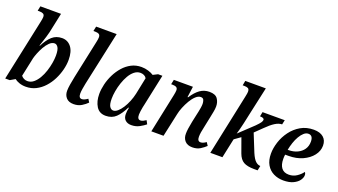

<svg xmlns="http://www.w3.org/2000/svg" viewBox="-64 -1292 3227 1835"><g transform="rotate(20 1549.5 -375.0)"><path d="M233 10Q196 10 165.5 -1Q135 -12 119 -26L69 3H23L154 -612Q159 -635 161.5 -649.5Q164 -664 164 -673Q164 -696 150 -704Q136 -712 111 -712H93L103 -760H313L270 -557Q266 -538 256.5 -508Q247 -478 237.5 -448.5Q228 -419 223 -405H228Q262 -473 303 -509.5Q344 -546 404 -546Q461 -546 496.5 -501Q532 -456 532 -371Q532 -322 518.5 -269Q505 -216 480 -166.5Q455 -117 418.5 -77Q382 -37 335.5 -13.5Q289 10 233 10ZM229 -46Q264 -46 291.5 -68.5Q319 -91 340.5 -127.5Q362 -164 376 -207.5Q390 -251 397 -293Q404 -335 404 -368Q404 -426 389 -450Q374 -474 353 -474Q326 -474 301.5 -450Q277 -426 257.5 -391.5Q238 -357 225 -323.5Q212 -290 207 -270L166 -77Q176 -64 192.5 -55Q209 -46 229 -46Z M719 10Q670 10 644.5 -18Q619 -46 619 -89Q619 -115 625.5 -155.5Q632 -196 641 -238L723 -624Q730 -655 730 -673Q730 -696 716 -704Q702 -712 677 -712H660L670 -760H879L761 -213Q756 -188 751 -158Q746 -128 746 -108Q746 -62 777 -62Q790 -62 804.5 -68.5Q819 -75 836 -87L856 -55Q834 -32 800 -11Q766 10 719 10Z M1045 10Q981 10 949.5 -40.5Q918 -91 918 -166Q918 -213 930.5 -265.5Q943 -318 967.5 -367.5Q992 -417 1027.5 -457.5Q1063 -498 1109 -522Q1155 -546 1211 -546Q1247 -546 1281 -535.5Q1315 -525 1335 -511L1382 -535H1426L1359 -219Q1356 -208 1352 -187.5Q1348 -167 1345 -145Q1342 -123 1342 -110Q1342 -62 1373 -62Q1387 -62 1400.5 -68.5Q1414 -75 1429 -85L1448 -49Q1425 -30 1388.5 -10Q1352 10 1306 10Q1268 10 1245 -11Q1222 -32 1222 -72Q1222 -89 1224 -104Q1226 -119 1230 -138H1224Q1190 -68 1149.5 -29Q1109 10 1045 10ZM1097 -62Q1118 -62 1141 -81.5Q1164 -101 1185 -133.5Q1206 -166 1222.5 -206.5Q1239 -247 1248 -288L1283 -458Q1274 -474 1257 -482Q1240 -490 1221 -490Q1187 -490 1159 -467.5Q1131 -445 1110 -408.5Q1089 -372 1074.5 -329Q1060 -286 1052.5 -242.5Q1045 -199 1045 -165Q1045 -108 1060 -85Q1075 -62 1097 -62Z M1927 10Q1877 10 1851 -19Q1825 -48 1826 -93Q1826 -135 1843 -218L1860 -297Q1863 -310 1867.5 -331Q1872 -352 1875.5 -374.5Q1879 -397 1879 -414Q1879 -433 1872 -451.5Q1865 -470 1841 -470Q1816 -470 1790.5 -446.5Q1765 -423 1743.5 -386.5Q1722 -350 1706 -310.5Q1690 -271 1684 -240L1632 0H1508L1592 -400Q1595 -414 1597 -428Q1599 -442 1599 -450Q1599 -472 1585 -480Q1571 -488 1546 -488H1532L1542 -536H1736L1721 -426H1727Q1766 -486 1807.5 -515.5Q1849 -545 1903 -545Q1963 -545 1986 -512Q2009 -479 2009 -435Q2009 -409 2002.5 -377.5Q1996 -346 1991 -320L1968 -209Q1961 -180 1957 -154Q1953 -128 1953 -107Q1953 -62 1985 -62Q2010 -62 2041 -85L2062 -53Q2039 -31 2006.5 -10.5Q1974 10 1927 10Z M2554 3Q2484 3 2446.5 -18.5Q2409 -40 2389 -95L2336 -242L2273 -197L2231 0H2108L2239 -620Q2247 -657 2247 -671Q2247 -697 2233.5 -704.5Q2220 -712 2195 -712H2178L2187 -760H2396L2339 -500Q2325 -433 2312 -375Q2299 -317 2282 -259L2425 -394Q2457 -426 2467.5 -442Q2478 -458 2478 -469Q2478 -490 2435 -490L2444 -536H2670L2660 -490Q2627 -490 2589.5 -466.5Q2552 -443 2505 -396L2431 -324L2504 -143Q2528 -87 2551.5 -66Q2575 -45 2600 -45L2590 3Z M2852 10Q2798 10 2753 -12Q2708 -34 2681.5 -79Q2655 -124 2655 -192Q2655 -248 2675 -310Q2695 -372 2734.5 -425.5Q2774 -479 2831.5 -512.5Q2889 -546 2964 -546Q3027 -546 3062 -516Q3097 -486 3097 -432Q3097 -378 3061 -331.5Q3025 -285 2962.5 -256.5Q2900 -228 2820 -228H2786Q2784 -218 2783.5 -206Q2783 -194 2783 -184Q2783 -125 2808 -92.5Q2833 -60 2883 -60Q2928 -60 2964 -84.5Q3000 -109 3019 -137Q3030 -128 3030 -106Q3030 -82 3011 -55Q2992 -28 2952.5 -9Q2913 10 2852 10ZM2802 -280Q2851 -280 2890.5 -298.5Q2930 -317 2952.5 -350Q2975 -383 2975 -428Q2975 -492 2928 -492Q2904 -492 2882.5 -473Q2861 -454 2843 -423Q2825 -392 2812.5 -354.5Q2800 -317 2793 -280Z"/></g></svg>

Font: Noto Serif SemiCondensed SemiBold
Style: Italic
Weight: 600
Width: 4
Italic angle: -12°
Designer: Monotype Design Team
Foundry: Monotype Imaging Inc.
Version: Version 2.014; ttfautohint (v1.8.4.7-5d5b)